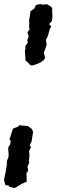

<svg xmlns="http://www.w3.org/2000/svg" viewBox="-61 -721 280 951"><path d="M87 -400 78 -411 66 -420 65 -428 64 -446 63 -457 62 -469 65 -478 64 -491 77 -511 74 -522 81 -539 78 -552 75 -562 85 -574 83 -592 84 -604 83 -624 85 -630 88 -649 90 -665 109 -679 117 -696 138 -701 150 -698 172 -700 182 -694 189 -690 198 -681 197 -666 198 -656 199 -637 196 -617 182 -601 193 -590 186 -578 180 -557 177 -545 166 -523 168 -514 170 -500 163 -478 156 -462 159 -448 163 -434 154 -422 140 -412 120 -403 110 -400 96 -396ZM66 -98 78 -96 97 -82 103 -68 100 -49 97 -30 95 -19 86 -1 93 7 83 27 85 46 84 60 82 76 84 85 75 104 79 124 70 137 71 153V171V179L57 185L46 190L31 199L17 208L9 210L-6 206L-15 204L-18 198L-34 196L-39 179L-41 171L-36 144L-33 133L-32 124L-29 106L-27 94V78L-19 56L-18 43L-20 23V9L-10 -7L-8 -24L-14 -30L-8 -49L-3 -65L3 -84L29 -94L34 -101L58 -98Z"/></svg>

Font: Winky Rough
Style: Italic
Weight: 400
Italic angle: -8.97852°
Designer: Simon Atzbach
Foundry: typofactur
Version: Version 1.206